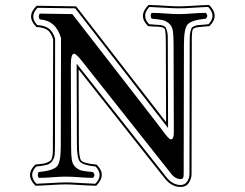

<svg xmlns="http://www.w3.org/2000/svg" viewBox="-20 -701 971 762"><path d="M668.9 -524.9Q668.9 -560.1 666 -578.6Q663.1 -597.2 651.1 -607.7Q639.2 -618.2 626 -621.1Q612.8 -624 582 -627Q578.1 -631.8 578.1 -638.9Q578.1 -646 582 -649.9Q606 -649.9 636.5 -647.5Q667 -645 689 -645Q710.9 -645 742.4 -647.5Q773.9 -649.9 796.9 -649.9Q808.1 -637.7 796.9 -627Q740.7 -621.1 725.3 -605Q710 -588.9 710 -524.9L709 -21Q709 -19 709 -14.6Q709 -4.9 708.5 -1Q708 2.9 705.6 6.3Q703.1 9.8 696.8 9.8Q674.8 9.8 657.2 -14.2L308.1 -455.1Q282.2 -488.3 273.9 -487.8Q260.7 -487.8 261.2 -439L262.2 -120.1Q262.2 -85 265.1 -66.4Q268.1 -47.9 280 -37.4Q292 -26.9 304.9 -23.9Q317.9 -21 349.1 -18.1Q360.4 -5.9 349.1 4.9Q325.2 4.9 294.7 2.4Q264.2 0 242.2 0Q220.2 0 188.7 2.4Q157.2 4.9 133.8 4.9Q129.9 0 129.9 -7.1Q129.9 -14.2 133.8 -18.1Q189.9 -23.9 205.6 -40Q221.2 -56.2 221.2 -120.1L222.2 -549.8Q202.1 -619.6 138.2 -624Q134.3 -627.9 134 -635Q133.8 -642.1 138.2 -647L267.1 -645L609.9 -203.1Q616.7 -194.3 624.8 -183.1Q632.8 -171.9 637 -167Q641.1 -162.1 645.5 -157Q649.9 -151.9 652.8 -149.9Q655.8 -147.9 658.2 -147.9Q670.4 -147.9 669.9 -178.2ZM638.2 -524.9Q638.2 -577.1 633.8 -585.9Q629.4 -594.7 602.5 -595.2Q583 -595.7 569.3 -597.2H567.9L566.9 -598.1Q526.9 -638.2 568.4 -680.2L569.3 -681.2H571.3Q600.1 -680.7 635.5 -678.2Q670.9 -675.8 689 -675.8Q711.9 -675.8 748 -678.2Q784.2 -680.7 808.1 -681.2H809.6L811 -680.2Q852.5 -638.7 812 -598.1L811 -597.2H809.6Q798.3 -596.2 780.8 -594.7Q751 -592.8 745.8 -585.4Q740.7 -578.1 741.2 -535.2Q741.2 -528.8 741.2 -524.9Q741.2 -437.5 740.7 -265.6Q740.2 -93.8 740.2 -9.3Q740.2 7.8 729.5 24.4Q718.8 41 696.8 41Q659.7 41 632.3 4.9L292 -425.3L293 -129.9Q293 -75.2 302.2 -64Q311.5 -52.7 361.8 -47.9H363.3L364.3 -46.9Q404.3 -6.8 362.8 35.2L361.8 36.1H359.9Q331.1 35.6 295.4 33.2Q259.8 30.8 242.2 30.8Q219.2 30.8 182.9 33.2Q146.5 35.6 123 36.1H121.6L120.1 35.2Q78.6 -6.3 119.1 -46.9L120.1 -47.9H121.1Q139.6 -49.8 150.1 -51.3Q160.6 -52.7 169.4 -57.1Q178.2 -61.5 181.6 -64.7Q185.1 -67.9 187.3 -78.4Q189.5 -88.9 189.7 -96.9Q189.9 -105 189.9 -125Q189.9 -128.4 189.9 -129.9L190.9 -545.4Q182.1 -572.3 168.2 -582Q154.3 -591.8 126.5 -593.8H124.5L123.5 -594.7Q83 -635.3 124 -676.8L125.5 -678.2L282.2 -675.8L639.2 -216.3ZM646 -524.9 647 -192.9 278.3 -668 128.9 -669.9Q95.7 -635.7 127.9 -601.6Q157.2 -599.6 173.6 -587.9Q189.9 -576.2 198.7 -547.4L198.2 -129.9Q198.2 -99.6 197 -87.2Q195.8 -74.7 188 -62.7Q180.2 -50.8 166 -46.9Q151.9 -43 123.5 -40Q91.3 -6.3 124.5 28.3Q146 27.8 182.4 25.4Q218.8 22.9 242.2 22.9Q260.7 22.9 295.4 25.1Q330.1 27.3 358.4 28.3Q391.6 -6.3 359.4 -40Q308.6 -45.4 296.9 -59.8Q285.2 -74.2 285.2 -129.9L284.2 -448.2L638.7 0Q664.1 33.2 696.8 33.2Q713.9 33.2 722.9 19.3Q731.9 5.4 731.9 -9.3Q731.9 -93.8 732.4 -265.9Q732.9 -438 732.9 -524.9Q732.9 -545.9 733.2 -556.4Q733.4 -566.9 736.1 -576.9Q738.8 -586.9 740.7 -590.3Q742.7 -593.8 751 -597.2Q759.3 -600.6 765.9 -601.3Q772.5 -602.1 788.6 -603Q800.3 -604 807.6 -605Q839.8 -638.7 806.2 -673.3Q784.7 -672.9 748.5 -670.4Q712.4 -668 689 -668Q670.4 -668 635.7 -670.2Q601.1 -672.4 572.8 -673.3Q539.6 -638.7 571.8 -605Q581.5 -604 596.2 -603Q610.8 -602.1 615.5 -601.8Q620.1 -601.6 628.2 -598.6Q636.2 -595.7 637.9 -591.8Q639.6 -587.9 642.6 -578.4Q645.5 -568.8 645.8 -556.9Q646 -544.9 646 -524.9Z"/></svg>

Font: Linux Libertine Initials
Style: Initials
Weight: 400
Designer: Philipp H. Poll
Foundry: Philipp H. Poll
Version: Version 5.0.6